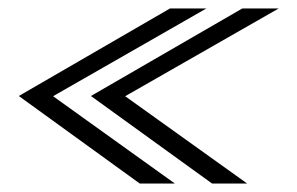

<svg xmlns="http://www.w3.org/2000/svg" viewBox="-20 -474 702 454"><path d="M481.5 -40 195 -247 553 -454H639L276 -246.5L564.5 -40ZM310.5 -40 24.5 -247 382 -454H468L105.5 -246.5L393.5 -40Z"/></svg>

Font: Anybody UltraExpanded Light
Style: Italic
Weight: 300
Width: 9
Italic angle: -10°
Designer: Tyler Finck
Foundry: Etcetera Type Company
Version: Version 1.010; ttfautohint (v1.8.3) -l 8 -r 50 -G 200 -x 14 